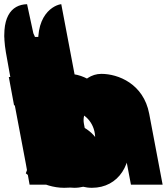

<svg xmlns="http://www.w3.org/2000/svg" viewBox="-87 -880 795 915"><path d="M526 -243C502 -386 393 -502 265 -502C206 -502 161 -479 133 -438L42 -860C-34 -858 -87 -797 -59 -631L54 0H203L192 -58H194C234 -16 291 15 351 15C479 15 550 -100 526 -243ZM365 -243C374 -180 340 -136 278 -136C219 -136 170 -180 161 -243C152 -306 192 -351 248 -351C305 -351 356 -306 365 -243Z M55 0C96 -1 195 -42 155 -270C156 -282 146 -374 225 -374C275 -374 309 -346 309 -346L344 -496C344 -496 298 -528 242 -528C156 -528 125 -439 125 -439H123L109 -513H-42Z M60 0H213L114 -526H-40ZM-65 -690C-56 -642 -15 -602 24 -602C63 -602 89 -642 80 -690C71 -738 30 -778 -9 -778C-48 -778 -74 -738 -65 -690Z M18 -513H-45L-20 -378H43L81 -181C98 -90 146 15 267 15C329 15 372 -17 372 -17L308 -160C308 -160 293 -144 273 -144C249 -144 235 -167 226 -215L195 -378C302 -379 266 -459 261 -513H169L133 -704H-18Z M63 0H216L117 -526H-37ZM-62 -690C-53 -642 -12 -602 27 -602C66 -602 92 -642 83 -690C74 -738 33 -778 -6 -778C-45 -778 -71 -738 -62 -690Z M185 -502C70 -502 2 -446 18 -348C30 -276 79 -241 128 -216C182 -188 230 -186 236 -151C241 -119 216 -116 195 -116C146 -116 78 -170 78 -170L36 -54C36 -54 113 15 219 15C309 15 423 -7 400 -149C384 -248 303 -283 242 -303C202 -316 170 -324 166 -349C162 -372 176 -378 209 -378C255 -378 310 -349 310 -349L340 -462C340 -462 270 -502 185 -502Z M217 0H368L313 -290C303 -341 339 -390 384 -390C433 -390 472 -341 482 -290L537 0H688L624 -338C597 -481 476 -528 396 -528C348 -528 310 -499 283 -459H281L205 -860C179 -858 65 -816 102 -605Z"/></svg>

Font: Poland Can Into
Style: Bold
Weight: 700
Foundry: Cannot Into Space Fonts
Version: Version 0.99